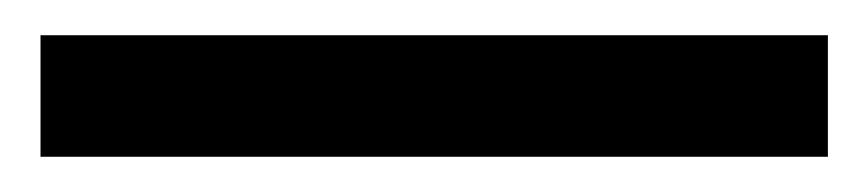

<svg xmlns="http://www.w3.org/2000/svg" viewBox="-20 -19 493 109"><path d="M3 70V1H450V70Z"/></svg>

Font: Faustina Light Medium
Style: Regular
Weight: 500
Version: Version 1.200